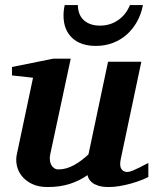

<svg xmlns="http://www.w3.org/2000/svg" viewBox="-20 -734 614 766"><path d="M571.8 -27.8Q561.5 -22.5 543.7 -15.4Q525.9 -8.3 504.2 -2.2Q482.4 3.9 459 8.1Q435.5 12.2 414.1 12.2Q388.2 12.2 372.1 6.8Q356 1.5 346.9 -6.1Q337.9 -13.7 334 -21.7Q330.1 -29.8 329.1 -35.2Q295.9 -12.2 257.3 0Q218.8 12.2 169.9 12.2Q132.8 12.2 107.2 -0.5Q81.5 -13.2 66.7 -32.2Q51.8 -51.3 47.1 -74Q42.5 -96.7 46.9 -117.2L111.8 -423.8L27.8 -433.1V-466.8L192.9 -500H262.2L180.2 -117.2Q177.7 -105.5 179 -94.7Q180.2 -84 184.6 -75.9Q189 -67.9 196.3 -63Q203.6 -58.1 212.9 -58.1Q229.5 -58.1 245.4 -62.7Q261.2 -67.4 276.1 -75.7Q291 -84 305.2 -94.7Q319.3 -105.5 333 -118.2L411.1 -487.8H543.9L461.9 -100.1Q456.1 -72.3 464.1 -60.1Q472.2 -47.9 487.8 -47.9Q491.7 -47.9 496.8 -49.1Q502 -50.3 511 -54Q520 -57.6 534.4 -64.7Q548.8 -71.8 571.8 -84ZM550.3 -713.9Q543.5 -678.2 527.1 -648.4Q510.7 -618.7 486.6 -596.9Q462.4 -575.2 430.9 -563Q399.4 -550.8 362.3 -550.8Q333 -550.8 309.3 -558.6Q285.6 -566.4 268.8 -581.8Q252 -597.2 242.7 -619.6Q233.4 -642.1 233.4 -671.9Q233.4 -682.6 234.6 -693.1Q235.8 -703.6 238.3 -713.9H290.5Q291.5 -673.3 315.4 -652.6Q339.4 -631.8 378.4 -631.8Q419.9 -631.8 451.4 -653.8Q482.9 -675.8 498.5 -713.9Z"/></svg>

Font: Charis SIL APac
Style: Bold Italic
Weight: 700
Italic angle: -11°
Foundry: SIL International
Version: Version 5.000